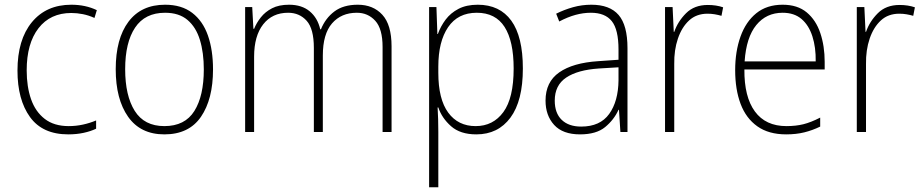

<svg xmlns="http://www.w3.org/2000/svg" viewBox="-20 -559 3908 813"><path d="M269 10Q160 10 107 -63.5Q54 -137 54 -260Q54 -391 115 -465Q176 -539 282 -539Q342 -539 390 -516L380 -483Q356 -494 331 -499Q306 -504 282 -504Q193 -504 143 -439.5Q93 -375 93 -261Q93 -192 111.5 -139Q130 -86 169.5 -55.5Q209 -25 271 -25Q302 -25 331.5 -31.5Q361 -38 387 -49V-14Q364 -3 334 3.5Q304 10 269 10Z M882 -265Q882 -139 831 -64.5Q780 10 676 10Q575 10 522.5 -64.5Q470 -139 470 -266Q470 -395 524 -467Q578 -539 679 -539Q749 -539 794 -504.5Q839 -470 860.5 -408.5Q882 -347 882 -265ZM510 -266Q510 -154 550.5 -89.5Q591 -25 676 -25Q763 -25 803 -89Q843 -153 843 -265Q843 -336 826.5 -390Q810 -444 774 -474.5Q738 -505 679 -505Q594 -505 552 -442Q510 -379 510 -266Z M1495 -539Q1560 -539 1599 -496.5Q1638 -454 1638 -363V0H1600V-360Q1600 -437 1569 -471Q1538 -505 1491 -505Q1425 -505 1386 -460Q1347 -415 1347 -324V0H1309V-356Q1309 -437 1278.5 -471Q1248 -505 1200 -505Q1133 -505 1094.5 -456Q1056 -407 1056 -319V0H1018V-529H1048L1053 -437H1056Q1066 -462 1084.5 -485.5Q1103 -509 1132 -524Q1161 -539 1204 -539Q1258 -539 1291.5 -511Q1325 -483 1336 -435H1339Q1358 -482 1396 -510.5Q1434 -539 1495 -539Z M2003 -539Q2096 -539 2145 -471.5Q2194 -404 2194 -269Q2194 -132 2141.5 -61Q2089 10 1997 10Q1929 10 1890 -24.5Q1851 -59 1836 -104H1833Q1836 -55 1836 -1V234H1797V-529H1828L1832 -415H1834Q1846 -448 1867 -476Q1888 -504 1921.5 -521.5Q1955 -539 2003 -539ZM1999 -505Q1919 -505 1877.5 -444Q1836 -383 1836 -277V-251Q1836 -139 1878 -82Q1920 -25 1994 -25Q2068 -25 2111.5 -84.5Q2155 -144 2155 -269Q2155 -385 2116.5 -445Q2078 -505 1999 -505Z M2484 -539Q2562 -539 2599.5 -495.5Q2637 -452 2637 -355V0H2607L2601 -94H2599Q2580 -52 2542.5 -21Q2505 10 2436 10Q2363 10 2326.5 -30Q2290 -70 2290 -133Q2290 -212 2348 -252.5Q2406 -293 2513 -300L2599 -306V-349Q2599 -434 2570.5 -469.5Q2542 -505 2482 -505Q2450 -505 2417 -496Q2384 -487 2348 -468L2335 -501Q2369 -518 2406.5 -528.5Q2444 -539 2484 -539ZM2516 -269Q2426 -263 2377.5 -230.5Q2329 -198 2329 -133Q2329 -80 2358.5 -51.5Q2388 -23 2441 -23Q2521 -23 2559.5 -76.5Q2598 -130 2599 -219V-274Z M2977 -538Q3013 -538 3042 -528L3035 -492Q3021 -496 3006.5 -498.5Q2992 -501 2976 -501Q2929 -501 2898 -472.5Q2867 -444 2850.5 -395.5Q2834 -347 2835 -288V0H2796V-529H2828L2833 -424H2835Q2850 -468 2885 -503Q2920 -538 2977 -538Z M3294 -539Q3357 -539 3396 -506.5Q3435 -474 3453.5 -419Q3472 -364 3472 -297V-265H3132Q3131 -149 3176.5 -87Q3222 -25 3310 -25Q3350 -25 3382 -33Q3414 -41 3453 -61V-23Q3420 -7 3385.5 1.5Q3351 10 3309 10Q3235 10 3187 -24Q3139 -58 3116 -119Q3093 -180 3093 -262Q3093 -341 3115.5 -404Q3138 -467 3182.5 -503Q3227 -539 3294 -539ZM3294 -505Q3225 -505 3182.5 -453Q3140 -401 3133 -299H3434Q3435 -358 3420 -405Q3405 -452 3374 -478.5Q3343 -505 3294 -505Z M3789 -538Q3825 -538 3854 -528L3847 -492Q3833 -496 3818.5 -498.5Q3804 -501 3788 -501Q3741 -501 3710 -472.5Q3679 -444 3662.5 -395.5Q3646 -347 3647 -288V0H3608V-529H3640L3645 -424H3647Q3662 -468 3697 -503Q3732 -538 3789 -538Z"/></svg>

Font: Noto Sans Arabic UI SmCn XLt
Style: Regular
Weight: 200
Width: 4
Designer: Monotype Design Team, Nadine Chahine and Nizar Qandah
Foundry: Monotype Imaging Inc.
Version: Version 2.010; ttfautohint (v1.8.4.7-5d5b)